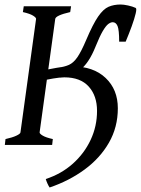

<svg xmlns="http://www.w3.org/2000/svg" viewBox="-20 -643 625 852"><path d="M211.4 0H1.5L4.4 -25.9Q35.2 -32.7 52.7 -41Q70.3 -49.3 70.8 -55.7L140.1 -559.1Q140.6 -564.9 126.5 -573.7Q112.3 -582.5 81.5 -589.4L85.4 -615.2H295.4L291.5 -589.4Q227.5 -574.7 225.1 -559.1L155.8 -55.7Q155.3 -49.8 169.4 -41.3Q183.6 -32.7 214.4 -25.9ZM200.2 189Q195.3 182.1 190.4 171.1Q185.5 160.2 183.1 151.4Q252 128.9 303 83.5Q354 38.1 382.3 -22.5Q410.6 -83 410.6 -150.9Q410.6 -217.8 373.8 -258.8Q336.9 -299.8 265.6 -299.8Q246.1 -299.8 216.3 -294.7Q186.5 -289.6 162.1 -283.7V-328.1Q192.9 -335.4 231 -342Q269 -348.6 299.8 -348.6Q394.5 -348.6 448.7 -297.1Q502.9 -245.6 502.9 -162.6Q502.9 -78.6 463.4 -9.8Q423.8 59.1 355.2 109.4Q286.6 159.7 200.2 189ZM537.6 -458H508.8Q508.8 -510.3 501.7 -527.3Q494.6 -544.4 480 -544.4Q471.2 -544.4 460.4 -536.4Q449.7 -528.3 436 -505.1Q422.4 -481.9 404.3 -437Q374 -360.8 333 -330.8Q292 -300.8 245.1 -298.3Q240.7 -306.6 238 -318.8Q235.4 -331.1 234.9 -342.3Q266.1 -346.2 286.1 -355.2Q306.2 -364.3 323.2 -388.9Q340.3 -413.6 362.3 -465.3Q392.1 -535.6 415.3 -569.3Q438.5 -603 461.9 -613Q485.4 -623 515.1 -623Q528.3 -623 548.3 -618.7Q568.4 -614.3 582 -607.9Q587.4 -605.5 582 -582.8Q576.7 -560.1 564.5 -526.4Q552.2 -492.7 537.6 -458Z"/></svg>

Font: Gentium Book Plus
Style: Italic
Weight: 400
Italic angle: -8°
Designer: Victor Gaultney, Annie Olsen, Iska Routamaa, Becca Hirsbrunner
Foundry: SIL International
Version: Version 6.101